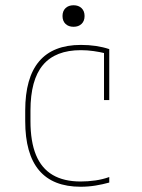

<svg xmlns="http://www.w3.org/2000/svg" viewBox="-20 -701 540 731"><path d="M287 10Q76 10 76 -240V-280Q76 -530 288 -530Q348 -530 396 -514V-320H376V-508L381 -498Q361 -503 336.5 -506.5Q312 -510 288 -510Q191 -510 143.5 -453.5Q96 -397 96 -280V-240Q96 -162 117 -111Q138 -60 180.5 -35Q223 -10 287 -10Q315 -10 343 -14Q371 -18 396 -27V-6Q371 1 343.5 5.5Q316 10 287 10ZM260 -599Q241 -599 229.5 -610Q218 -621 218 -640Q218 -659 229.5 -670Q241 -681 260 -681Q279 -681 290.5 -670Q302 -659 302 -640Q302 -621 290.5 -610Q279 -599 260 -599Z"/></svg>

Font: M PLUS Code Latin Thin
Style: Regular
Weight: 250
Designer: Coji Morishita
Foundry: UNDERFOREST DESIGN
Version: Version 1.002; ttfautohint (v1.8.3)